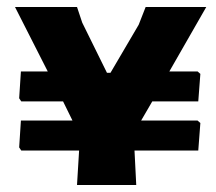

<svg xmlns="http://www.w3.org/2000/svg" viewBox="-20 -531 619 551"><path d="M23 -511 117 -326H40L35 -249L41 -240H161L188 -185H40L35 -108L41 -99H207L201 0H371L366 -99H549L555 -178L547 -185H385L417 -240H549L555 -319L547 -326H466L572 -511H398L378 -460L297 -322H287L216 -466L201 -511Z"/></svg>

Font: Luna Sans Black
Style: Regular
Weight: 900
Designer: Juan Pablo del Peral
Foundry: Huerta Tipografica
Version: Version 2.001; ttfautohint (v1.5)